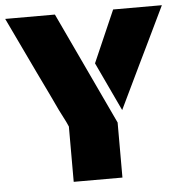

<svg xmlns="http://www.w3.org/2000/svg" viewBox="-55 -736 744 785"><g transform="rotate(-5 316.5 -344.0)"><path d="M216 -227 207 -247 181 -298 156 -351Q152 -358 146 -372L105 -457L-5 -688H199L416 -226V0H216ZM345 -475 438 -688H638L560 -526L527 -458L464 -327L439 -275Z"/></g></svg>

Font: Saira Stencil
Style: Regular
Weight: 400
Designer: Hector Gatti with collaboration of the Omnibus-Type team
Foundry: Omnibus-Type
Version: Version 1.003